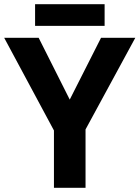

<svg xmlns="http://www.w3.org/2000/svg" viewBox="-20 -894 664 914"><path d="M387.2 0H236.8V-272.9L0 -713.9H164.1L312 -419.9L460.9 -713.9H624L387.2 -277.8ZM147 -874H478V-771H147Z"/></svg>

Font: NotoSans-Bold
Style: Bold
Weight: 700
Designer: Monotype Design team
Foundry: Monotype Imaging Inc.
Version: Version 1.04